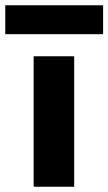

<svg xmlns="http://www.w3.org/2000/svg" viewBox="-99 -710 412 730"><path d="M29 0V-496H183V0ZM-79 -580V-690H293V-580Z"/></svg>

Font: Rethink Sans ExtraBold
Style: Regular
Weight: 800
Designer: The Rethink Sans project authors (Hans Thiessen). DM Sans designed by Colophon Foundry.
Foundry: Rethink Communications LLC
Version: Version 1.001